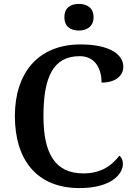

<svg xmlns="http://www.w3.org/2000/svg" viewBox="-20 -951 688 981"><path d="M383 -795C423 -795 458 -815 458 -863C458 -912 423 -931 383 -931C341 -931 309 -912 309 -863C309 -815 341 -795 383 -795ZM386 10C548 10 608 -61 608 -114C608 -133 600 -148 590 -156C556 -111 503 -65 406 -65C259 -65 202 -170 202 -358C202 -554 250 -664 387 -664C471 -664 499 -593 499 -529C568 -529 610 -562 610 -610C610 -674 538 -724 392 -724C171 -724 56 -574 56 -358C56 -137 166 10 386 10Z"/></svg>

Font: Noto Serif Tamil SemiBold
Style: Regular
Weight: 600
Designer: Indian Type Foundry, Tom Grace, and the Monotype Design Team
Foundry: Monotype Imaging Inc.
Version: Version 2.004